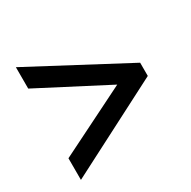

<svg xmlns="http://www.w3.org/2000/svg" viewBox="-114 -704 690 692"><g transform="rotate(-30 231.5 -357.5)"><path d="M34 -213 319 -355 34 -503V-592L430 -382V-327L34 -123Z"/></g></svg>

Font: Avrile Sans Condensed Medium
Style: Regular
Weight: 500
Width: 3
Designer: Monotype Design Team
Foundry: Monotype Imaging Inc.
Version: Version 2.001;September 10, 2019;FontCreator 11.5.0.2425 64-